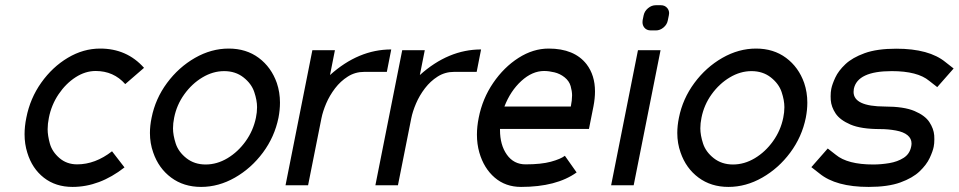

<svg xmlns="http://www.w3.org/2000/svg" viewBox="-20 -718 3715 744"><path d="M261.2 6.3Q195.8 6.3 150.1 -29.3Q104.5 -64.9 85.9 -126Q75.2 -159.7 75.2 -197.8Q75.2 -228.5 82 -261.7Q96.7 -336.9 139.9 -397.7Q183.1 -458.5 242.9 -494.1Q302.7 -529.8 368.2 -529.8Q471.7 -529.8 538.1 -455.1L465.3 -392.1Q420.4 -442.9 350.6 -442.9Q310.5 -442.9 272.7 -418.5Q234.9 -394 207 -352.8Q179.2 -311.5 169.4 -261.7Q164.6 -238.3 164.6 -217.3Q164.6 -192.9 173.3 -161.4Q182.1 -129.9 210.4 -105.5Q238.8 -81.1 278.8 -81.1Q349.1 -81.1 414.1 -131.8L462.4 -69.3Q365.7 6.3 261.2 6.3Z M848.6 -442.4Q805.2 -442.4 764.4 -418Q723.6 -393.6 694.1 -352.5Q664.6 -311.5 654.8 -261.7Q650.4 -240.2 650.4 -220.7Q650.4 -194.3 660.9 -161.9Q671.4 -129.4 702.4 -105Q733.4 -80.6 776.9 -80.6Q820.8 -80.6 861.6 -105Q902.3 -129.4 931.9 -170.7Q961.4 -211.9 971.7 -261.7Q976.1 -282.7 976.1 -302.7Q976.1 -329.1 965.3 -361.3Q954.6 -393.6 923.6 -418Q892.6 -442.4 848.6 -442.4ZM759.3 6.3Q691.9 6.3 643.3 -29.8Q594.7 -65.9 573.7 -127Q561 -162.6 561 -202.6Q561 -231 567.4 -261.7Q582 -335.4 627.2 -396.5Q672.4 -457.5 735.6 -493.7Q798.8 -529.8 866.2 -529.8Q934.1 -529.8 982.7 -493.7Q1031.2 -457.5 1052.7 -396.5Q1064.9 -360.4 1064.9 -320.3Q1064.9 -292 1059.1 -261.7Q1043.9 -187.5 998.8 -126.7Q953.6 -65.9 890.4 -29.8Q827.1 6.3 759.3 6.3Z M1496.1 -526.4 1479 -439.5H1391.6Q1356.4 -439.5 1327.9 -421.4Q1299.3 -403.3 1278.3 -375.7Q1257.3 -348.1 1244.1 -317.4Q1231 -286.6 1225.6 -259.8L1173.8 0H1086.4L1190.4 -523.4H1277.8L1258.8 -427.2Q1369.1 -526.4 1496.1 -526.4Z M1844.2 -526.4 1827.1 -439.5H1739.7Q1704.6 -439.5 1676 -421.4Q1647.5 -403.3 1626.5 -375.7Q1605.5 -348.1 1592.3 -317.4Q1579.1 -286.6 1573.7 -259.8L1522 0H1434.6L1538.6 -523.4H1626L1606.9 -427.2Q1717.3 -526.4 1844.2 -526.4Z M1934.6 -305.2H2191.9Q2196.8 -329.6 2196.8 -348.6Q2196.8 -364.7 2191.2 -384.5Q2185.5 -404.3 2167.7 -418.5Q2149.9 -432.6 2128.4 -437.7Q2106.9 -442.9 2088.4 -442.9Q2042.5 -442.9 2000.2 -404.3Q1958 -365.7 1934.6 -305.2ZM2262.2 -218.3H1917.5V-214.4Q1917.5 -156.2 1944.1 -118.7Q1970.7 -81.1 2016.6 -81.1Q2076.7 -81.1 2114.5 -91.3Q2152.3 -101.6 2168.9 -114.3L2214.4 -49.8Q2136.2 6.3 1999 6.3Q1939 6.3 1897 -29.8Q1855 -65.9 1837.4 -127Q1828.1 -159.7 1828.1 -196.3Q1828.1 -227.5 1835 -261.7Q1849.6 -335.9 1891.1 -396.7Q1932.6 -457.5 1989.3 -493.7Q2045.9 -529.8 2106 -529.8Q2205.6 -529.8 2252.9 -469.2Q2285.6 -426.3 2285.6 -363.8Q2285.6 -336.9 2279.8 -306.6Z M2348.1 0 2452.1 -523.4H2539.6L2435.5 0ZM2541 -697.8Q2556.6 -697.8 2565.9 -686.5Q2572.8 -677.7 2572.8 -667Q2572.8 -663.1 2571.8 -658.7L2567.9 -639.6Q2564.9 -623 2551.3 -611.6Q2537.6 -600.1 2521.5 -600.1H2502Q2485.4 -600.1 2476.6 -611.3Q2469.7 -620.1 2469.7 -631.8Q2469.7 -635.7 2470.2 -639.6L2474.1 -658.7Q2477.5 -674.8 2491.2 -686.3Q2504.9 -697.8 2521.5 -697.8Z M2892.1 -442.4Q2848.6 -442.4 2807.9 -418Q2767.1 -393.6 2737.5 -352.5Q2708 -311.5 2698.2 -261.7Q2693.8 -240.2 2693.8 -220.7Q2693.8 -194.3 2704.3 -161.9Q2714.8 -129.4 2745.8 -105Q2776.9 -80.6 2820.3 -80.6Q2864.3 -80.6 2905 -105Q2945.8 -129.4 2975.3 -170.7Q3004.9 -211.9 3015.1 -261.7Q3019.5 -282.7 3019.5 -302.7Q3019.5 -329.1 3008.8 -361.3Q2998 -393.6 2967 -418Q2936 -442.4 2892.1 -442.4ZM2802.7 6.3Q2735.4 6.3 2686.8 -29.8Q2638.2 -65.9 2617.2 -127Q2604.5 -162.6 2604.5 -202.6Q2604.5 -231 2610.8 -261.7Q2625.5 -335.4 2670.7 -396.5Q2715.8 -457.5 2779.1 -493.7Q2842.3 -529.8 2909.7 -529.8Q2977.5 -529.8 3026.1 -493.7Q3074.7 -457.5 3096.2 -396.5Q3108.4 -360.4 3108.4 -320.3Q3108.4 -292 3102.5 -261.7Q3087.4 -187.5 3042.2 -126.7Q2997.1 -65.9 2933.8 -29.8Q2870.6 6.3 2802.7 6.3Z M3408.2 -305.2Q3482.9 -305.2 3523.7 -287.8Q3564.5 -270.5 3581.3 -244.9Q3598.1 -219.2 3600.1 -193.4Q3600.6 -185.5 3600.6 -178.2Q3600.6 -161.6 3598.1 -149.4Q3594.7 -131.8 3582.5 -105.7Q3570.3 -79.6 3543.5 -54Q3516.6 -28.3 3468.8 -11Q3420.9 6.3 3346.2 6.3Q3218.8 6.3 3155.3 -45.9L3124 -70.3L3187.5 -142.6L3218.8 -118.2Q3264.2 -80.6 3363.8 -80.6Q3394 -80.6 3426 -85.9Q3458 -91.3 3481.4 -106.2Q3504.9 -121.1 3510.7 -149.4Q3512.2 -156.2 3512.2 -162.1Q3512.2 -181.2 3496.6 -194.1Q3481 -207 3451.2 -212.4Q3421.4 -217.8 3391.1 -217.8Q3316.4 -217.8 3275.6 -235.4Q3234.9 -252.9 3218 -278.3Q3201.2 -303.7 3199.2 -330.1Q3198.7 -337.9 3198.7 -344.7Q3198.7 -361.3 3201.2 -373.5Q3204.6 -391.1 3216.8 -417.5Q3229 -443.8 3255.9 -469.2Q3282.7 -494.6 3330.6 -512Q3378.4 -529.3 3453.1 -529.3Q3580.6 -529.3 3644 -477.1L3675.3 -452.6L3611.8 -380.4L3580.6 -404.8Q3535.6 -442.4 3435.5 -442.4Q3302.7 -442.4 3288.6 -373.5Q3287.6 -367.2 3287.6 -361.8Q3287.6 -305.7 3408.2 -305.2Z"/></svg>

Font: Qaz
Style: Italic
Weight: 400
Italic angle: -11.25°
Designer: GGBotNet
Foundry: f0n7
Version: 0.70